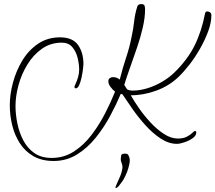

<svg xmlns="http://www.w3.org/2000/svg" viewBox="-20 -699 1056 941"><path d="M583 55Q586 54 589 54Q592 54 594 54Q604 54 607.5 59Q611 64 614 73Q615 77 615.5 80Q616 83 616 87Q616 91 615.5 95.5Q615 100 614 105Q610 125 602.5 144.5Q595 164 584 183Q581 187 574.5 196.5Q568 206 561 214Q554 222 548 222H546Q545 218 552.5 202Q560 186 569 164.5Q578 143 580 123V119Q580 110 577 103Q574 93 573 90.5Q572 88 572 80Q572 73 573.5 64.5Q575 56 583 55ZM243 90Q185 90 144 66.5Q103 43 77.5 3.5Q52 -36 40 -84.5Q28 -133 28 -184Q28 -236 43.5 -294Q59 -352 89.5 -402.5Q120 -453 166.5 -484.5Q213 -516 274 -516Q336 -516 362.5 -478.5Q389 -441 389 -384Q389 -378 386.5 -359Q384 -340 379.5 -318.5Q375 -297 368 -281.5Q361 -266 351 -266Q345 -266 345 -274Q345 -277 351 -289.5Q357 -302 362.5 -320.5Q368 -339 368 -358Q368 -384 360.5 -415Q353 -446 334.5 -468Q316 -490 283 -490Q228 -490 185.5 -460Q143 -430 114 -382.5Q85 -335 70.5 -281Q56 -227 56 -180Q56 -139 65 -94.5Q74 -50 94 -11.5Q114 27 148 51Q182 75 233 75Q294 75 343 43Q392 11 430 -39.5Q468 -90 496.5 -146Q525 -202 544 -250Q533 -258 522 -272.5Q511 -287 511 -301Q511 -311 518 -316Q525 -321 534 -321Q552 -321 567 -309L569 -317Q582 -369 598.5 -418Q615 -467 625 -519Q633 -554 637.5 -594Q642 -634 653 -667Q655 -674 660.5 -676.5Q666 -679 672 -679Q686 -679 688.5 -671Q691 -663 691 -653Q691 -613 680 -565Q669 -517 652 -467Q635 -417 618 -369.5Q601 -322 589 -283L603 -261Q615 -255 630 -255Q665 -255 702.5 -266.5Q740 -278 774 -298Q808 -318 833 -342Q899 -406 933.5 -475.5Q968 -545 985 -633Q987 -643 996 -643Q1004 -643 1010 -638Q1016 -633 1016 -625Q1016 -588 1000.5 -546Q985 -504 961 -461.5Q937 -419 909 -383Q881 -347 855 -322Q809 -278 746.5 -255Q684 -232 621 -232Q636 -205 661 -169Q686 -133 717.5 -99Q749 -65 783.5 -42.5Q818 -20 852 -20Q879 -20 896.5 -29.5Q914 -39 923 -48Q932 -57 935 -57Q942 -57 942 -50Q942 -34 924 -21.5Q906 -9 883.5 -1.5Q861 6 847 6Q807 6 767.5 -20Q728 -46 692.5 -85.5Q657 -125 628.5 -166Q600 -207 580 -237L572 -239Q551 -189 520.5 -132Q490 -75 449.5 -24.5Q409 26 357.5 58Q306 90 243 90Z"/></svg>

Font: Licorice
Style: Regular
Weight: 400
Designer: Robert E. Leuschke
Foundry: Robert E. Leuschke
Version: Version 1.010; ttfautohint (v1.8.3)